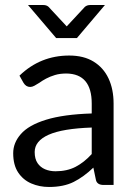

<svg xmlns="http://www.w3.org/2000/svg" viewBox="-20 -736 537 764"><path d="M175 8Q137 8 104.5 -6Q72 -20 52.2 -49.8Q32.5 -79.5 32.5 -126.5Q32.5 -167.5 62.5 -202Q93.5 -238 163.2 -259.5Q233 -281 345 -284.5V-324Q345 -442 244.5 -443.5Q218.5 -443.5 198.8 -437.5Q179 -431.5 163.5 -423.2Q148 -415 136.5 -406.5Q125.5 -399.5 116.8 -394.8Q108 -390 100 -390Q83.5 -390 73.5 -406.5L57.5 -435Q140.5 -515 255.5 -515Q313 -515 352.2 -491Q391.5 -467 411.8 -424Q432 -381 432 -324V0H392.5Q365.5 0 361.5 -21L351.5 -69Q313 -32 273 -12Q233 8 175 8ZM201 -54.5Q246.5 -54.5 280.8 -72.2Q315 -90 345 -123V-228.5Q229 -224.5 173.5 -199.8Q118 -175 118 -131Q118 -104 129.2 -87.2Q140.5 -70.5 159.2 -62.5Q178 -54.5 201 -54.5ZM286 -584.5H203.5L91.5 -716H153Q165 -716 173 -709L245.5 -631L318 -709Q327 -716 338 -716H397.5Z"/></svg>

Font: Verano Sans
Style: Regular
Weight: 400
Designer: Lukasz Dziedzic with Adam Twardoch and Botio Nikoltchev
Foundry: tyPoland Lukasz Dziedzic
Version: Version 3.001;December 28, 2019;FontCreator 12.0.0.2547 64-b